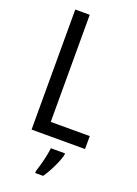

<svg xmlns="http://www.w3.org/2000/svg" viewBox="-173 -783 763 1073"><g transform="rotate(20 208.5 -246.5)"><path d="M80 0V-714H166V-77H398V0ZM301 71Q292 105 271.5 147.5Q251 190 229 221H182V210Q188 192 195.5 165Q203 138 209 109.5Q215 81 217 61H301Z"/></g></svg>

Font: Noto Sans Gurmukhi Condensed
Style: Regular
Weight: 400
Width: 3
Designer: Jelle Bosma - Monotype Design Team
Foundry: Monotype Imaging Inc.
Version: Version 2.004; ttfautohint (v1.8.4.7-5d5b)